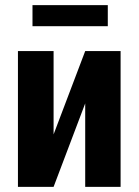

<svg xmlns="http://www.w3.org/2000/svg" viewBox="-20 -727 540 747"><path d="M311.5 -528.3H449.2V0H311.5V-324.7L188.5 0H49.8V-528.3H188.5V-204.1ZM399.4 -625H106.4V-707H399.4Z"/></svg>

Font: MAUL Condensed Bold
Style: Condensed Bold
Weight: 700
Designer: MAUL
Version: Version 1.0; 2020; ttfautohint (v1.8.3)